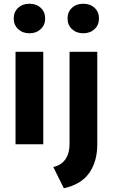

<svg xmlns="http://www.w3.org/2000/svg" viewBox="-20 -780 609 1038"><path d="M64 -500H213.9V0H64ZM77.9 -737.5Q101.6 -759.8 139.2 -759.8Q176.8 -759.8 200.4 -737.5Q224.1 -715.3 224.1 -680.2Q224.1 -645 200.2 -622.6Q176.3 -600.1 139.2 -600.1Q102.1 -600.1 78.1 -622.6Q54.2 -645 54.2 -680.2Q54.2 -715.3 77.9 -737.5ZM491.2 -622.6Q467.3 -600.1 430.2 -600.1Q393.1 -600.1 369.1 -622.6Q345.2 -645 345.2 -680.2Q345.2 -715.3 368.9 -737.5Q392.6 -759.8 430.2 -759.8Q467.8 -759.8 491.5 -737.5Q515.1 -715.3 515.1 -680.2Q515.1 -645 491.2 -622.6ZM268.1 123Q311 113.3 333.5 81.3Q356 49.3 356 0V-500H505.9V0Q505.9 93.3 462.2 155.3Q418.5 217.3 325.2 237.8Z"/></svg>

Font: Gully
Style: Bold
Weight: 700
Designer: jaikishan Patel
Foundry: MagicType
Version: Version 1.000;Glyphs 3.2 (3242)